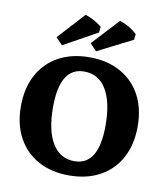

<svg xmlns="http://www.w3.org/2000/svg" viewBox="-78 -729 691 802"><g transform="rotate(10 268.0 -327.5)"><path d="M267.6 8.8Q192.4 8.8 136.7 -22Q81.1 -52.7 50.8 -108.9Q20.5 -165 20.5 -241.2Q20.5 -317.9 50.8 -374.3Q81.1 -430.7 136.7 -461.4Q192.4 -492.2 268.1 -492.2Q343.8 -492.2 399.4 -461.4Q455.1 -430.7 485.4 -374.8Q515.6 -318.8 515.6 -242.2Q515.6 -165.5 485.4 -109.1Q455.1 -52.7 399.4 -22Q343.8 8.8 267.6 8.8ZM279.8 -53.7Q382.8 -53.7 382.8 -222.7Q382.8 -322.3 350.1 -376Q317.4 -429.7 256.3 -429.7Q153.3 -429.7 153.3 -260.7Q153.3 -161.1 186.3 -107.4Q219.2 -53.7 279.8 -53.7ZM145 -521.5 117.2 -550.8 220.7 -664.1Q259.8 -651.4 291 -625.5L288.6 -601.1ZM289.6 -521.5 261.7 -550.8 366.7 -664.1Q409.2 -650.4 440.4 -621.1L438 -596.7Z"/></g></svg>

Font: Markazi Text
Style: Bold
Weight: 700
Designer: Borna Izadpanah (Arabic designer), Fiona Ross (Arabic design director) and Florian Runge (Latin designer)
Foundry: Borna Izadpanah and Florian Runge
Version: Version 1.001; ttfautohint (v1.8.3)